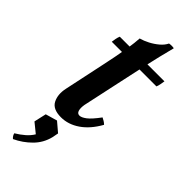

<svg xmlns="http://www.w3.org/2000/svg" viewBox="-275 -632 915 915"><g transform="rotate(45 182.0 -175.0)"><path d="M53 -411Q54 -420 56.5 -433Q59 -446 63 -455H364Q363 -448 360.5 -434Q358 -420 354 -411ZM277 -125Q285 -121 292.5 -116.5Q300 -112 307 -105Q274 -46 229.5 -15.5Q185 15 136 15Q81 15 64 -18.5Q47 -52 57 -98L102 -310Q109 -343 116 -378.5Q123 -414 128.5 -449Q134 -484 136 -516Q158 -522 181 -534Q204 -546 223.5 -562.5Q243 -579 252 -598Q269 -601 284 -598Q263 -517 248 -448.5Q233 -380 218 -310L174 -106Q170 -82 174.5 -67.5Q179 -53 193 -53Q206 -53 226 -68Q246 -83 277 -125ZM134 39 181 79 175 110Q163 159 128 194Q93 229 48 250Q36 240 33 226Q58 211 77.5 194Q97 177 109 157L61 118L75 56Z"/></g></svg>

Font: Poltawski Nowy SemiBold
Style: Italic
Weight: 600
Italic angle: -12°
Version: Version 1.001;gftools[0.9.25]